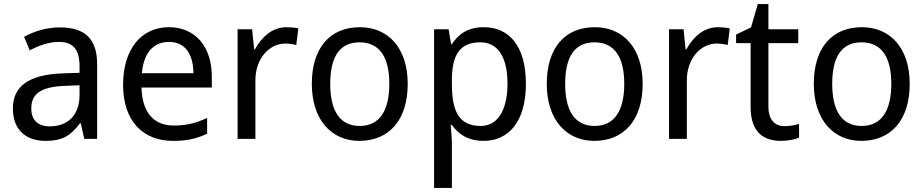

<svg xmlns="http://www.w3.org/2000/svg" viewBox="-20 -679 4519 939"><path d="M272 -545C205 -545 143 -524 98 -499L125 -433C167 -454 215 -474 267 -474C332 -474 369 -444 369 -355V-323L284 -320C120 -314 43 -256 43 -149C43 -40 111 10 202 10C287 10 327 -17 371 -76H375L392 0H455V-365C455 -490 395 -545 272 -545ZM369 -262V-214C369 -110 306 -61 223 -61C170 -61 133 -88 133 -148C133 -216 173 -254 296 -259Z M806 -546C672 -546 582 -440 582 -264C582 -85 681 10 826 10C896 10 941 -1 993 -25V-102C940 -78 894 -65 830 -65C731 -65 675 -130 672 -251H1016V-304C1016 -450 936 -546 806 -546ZM806 -474C888 -474 925 -412 926 -321H674C682 -417 728 -474 806 -474Z M1381 -546C1311 -546 1259 -497 1227 -438H1223L1213 -536H1142V0H1229V-286C1229 -394 1298 -466 1375 -466C1392 -466 1413 -463 1429 -459L1439 -540C1423 -544 1399 -546 1381 -546Z M1974 -269C1974 -446 1877 -546 1740 -546C1595 -546 1505 -446 1505 -269C1505 -91 1603 10 1737 10C1882 10 1974 -91 1974 -269ZM1595 -269C1595 -396 1638 -472 1738 -472C1839 -472 1884 -396 1884 -269C1884 -142 1839 -63 1739 -63C1639 -63 1595 -142 1595 -269Z M2346 -546C2265 -546 2220 -509 2190 -463H2186L2174 -536H2103V240H2190V20C2190 -5 2186 -45 2184 -68H2190C2219 -26 2267 10 2345 10C2469 10 2552 -86 2552 -269C2552 -454 2470 -546 2346 -546ZM2329 -472C2420 -472 2462 -392 2462 -270C2462 -150 2420 -63 2331 -63C2223 -63 2190 -137 2190 -269V-286C2190 -411 2229 -472 2329 -472Z M3123 -269C3123 -446 3026 -546 2889 -546C2744 -546 2654 -446 2654 -269C2654 -91 2752 10 2886 10C3031 10 3123 -91 3123 -269ZM2744 -269C2744 -396 2787 -472 2887 -472C2988 -472 3033 -396 3033 -269C3033 -142 2988 -63 2888 -63C2788 -63 2744 -142 2744 -269Z M3491 -546C3421 -546 3369 -497 3337 -438H3333L3323 -536H3252V0H3339V-286C3339 -394 3408 -466 3485 -466C3502 -466 3523 -463 3539 -459L3549 -540C3533 -544 3509 -546 3491 -546Z M3816 -62C3770 -62 3738 -93 3738 -158V-468H3884V-536H3738V-659H3686L3653 -545L3580 -510V-468H3651V-156C3651 -26 3720 10 3800 10C3831 10 3869 3 3888 -6V-73C3871 -67 3841 -62 3816 -62Z M4429 -269C4429 -446 4332 -546 4195 -546C4050 -546 3960 -446 3960 -269C3960 -91 4058 10 4192 10C4337 10 4429 -91 4429 -269ZM4050 -269C4050 -396 4093 -472 4193 -472C4294 -472 4339 -396 4339 -269C4339 -142 4294 -63 4194 -63C4094 -63 4050 -142 4050 -269Z"/></svg>

Font: Noto Sans Thai
Style: Regular
Weight: 400
Designer: Monotype Design Team
Foundry: Monotype Imaging Inc.
Version: Version 1.901